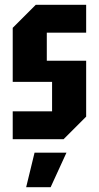

<svg xmlns="http://www.w3.org/2000/svg" viewBox="-20 -580 412 800"><path d="M33 0V-116H197V-239H33V-464L129 -560H339V-444H175V-327H339V-94L245 0ZM89 200 124 56H257L191 200Z"/></svg>

Font: Tektur Condensed SemiBold
Style: Regular
Weight: 600
Width: 3
Designer: Adam Jagosz
Foundry: Adam Jagosz
Version: Version 1.005;gftools[0.9.30]